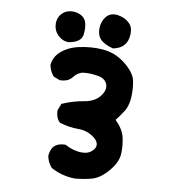

<svg xmlns="http://www.w3.org/2000/svg" viewBox="-45 -605 591 650"><g transform="rotate(5 250.0 -280.5)"><path d="M233.9 2Q189.5 -2 152.8 -26.4L152.3 -26.9L151.4 -27.8Q149.9 -30.3 148.2 -32.7Q146.5 -35.2 145.3 -37.8Q144 -40.5 142.8 -43.2Q141.6 -45.9 140.6 -48.6Q139.6 -51.3 138.9 -54.2Q138.2 -57.1 137.7 -60.1Q137.2 -63 136.7 -65.9V-66.4V-66.9Q139.2 -84.5 149.9 -97.7L150.4 -98.1Q158.2 -105 168.2 -107.7Q178.2 -110.4 189.9 -109.4H191.4L192.9 -108.4Q221.7 -89.8 250 -87.9Q263.7 -86.9 273.7 -91.1Q283.7 -95.2 291.5 -104.5Q304.7 -121.6 285.2 -141.6Q273.9 -152.3 260.7 -158.4Q247.6 -164.6 231.9 -166Q197.8 -168.9 168 -181.2L166.5 -181.6L165.5 -182.6Q161.1 -188 158.4 -194.1Q155.8 -200.2 154.8 -207.3Q153.8 -214.4 154.3 -222.2V-223.1L154.8 -224.1L164.6 -243.7L165.5 -246.1L168 -246.6Q204.1 -258.8 242.7 -261.7Q260.7 -263.2 274.4 -269.3Q288.1 -275.4 297.9 -286.1Q316.4 -307.1 310.5 -326.2Q304.2 -345.7 278.8 -351.6Q251.5 -358.4 231 -357.4Q226.1 -357.4 221.4 -356Q216.8 -354.5 212.2 -352.1Q207.5 -349.6 202.9 -345.7Q198.2 -341.8 193.8 -336.9L193.4 -336.4Q185.5 -329.6 175.5 -326.9Q165.5 -324.2 153.8 -325.2H152.8L151.9 -325.7L132.3 -335.4L130.9 -336.4L129.9 -337.9Q119.1 -354.5 117.2 -373.5V-374.5V-375Q121.6 -396.5 136.7 -411.6Q149.9 -423.8 167.5 -431.6Q185.1 -439.5 206.5 -442.4Q249 -448.2 290 -441.4Q300.3 -439.5 310.3 -436.3Q320.3 -433.1 329.6 -428.5Q338.9 -423.8 347.7 -417.5Q356.4 -411.1 364.3 -403.8Q397 -373 400.4 -345.2Q403.3 -319.3 399.4 -289.1Q398.9 -285.6 398.2 -282Q397.5 -278.3 396.5 -274.7Q395.5 -271 394.5 -267.8Q393.6 -264.6 392.3 -261.5Q391.1 -258.3 389.6 -255.1Q388.2 -252 386.7 -249.3Q385.3 -246.6 383.3 -243.9Q381.3 -241.2 379.4 -238.8Q366.7 -222.2 353 -208Q377.9 -179.2 381.8 -151.4Q385.7 -122.1 381.8 -94.2Q377.4 -65.4 348.1 -36.6Q319.3 -8.3 291 -2.9Q264.2 2 234.4 2ZM321.3 -448.7Q293.5 -459 281.7 -472.7Q269.5 -487.3 271.5 -511.2Q272.5 -522.9 276.9 -533Q281.2 -543 288.6 -550.8Q304.7 -567.9 331.1 -561.5Q356 -555.2 369.6 -538.1Q377.4 -528.8 378.4 -515.4Q379.4 -502 375 -486.8Q364.7 -452.6 323.7 -448.2H322.3ZM171.4 -456.1Q166 -456.5 160.9 -458Q155.8 -459.5 151.1 -462.2Q146.5 -464.8 142.6 -468.3Q138.7 -471.7 135.3 -475.6Q121.1 -493.2 123 -516.1Q125.5 -539.6 144 -552.7Q153.3 -559.1 165 -560.5Q176.8 -562 189 -558.6Q202.1 -554.7 210.2 -547.4Q218.3 -540 221.2 -529.3Q225.6 -509.8 220.2 -485.8Q213.9 -459.5 172.4 -456.1H171.9Z"/></g></svg>

Font: NaikaiFont
Style: SemiBold
Weight: 600
Version: Version 1.89